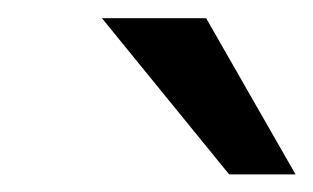

<svg xmlns="http://www.w3.org/2000/svg" viewBox="-20 -769 352 216"><path d="M237.8 -572.8 94.7 -748.5H211.9L312.5 -572.8Z"/></svg>

Font: Ride
Style: Italic
Weight: 400
Version: Version 3.000